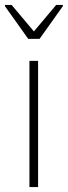

<svg xmlns="http://www.w3.org/2000/svg" viewBox="-32 -756 274 776"><path d="M87 0V-510H122V0ZM82 -599 -12 -731V-736H15L105 -629L195 -736H222V-731L128 -599Z"/></svg>

Font: Saira Semi Condensed Thin
Style: Regular
Weight: 100
Width: 4
Designer: Hector Gatti with collaboration of the Omnibus-Type team
Foundry: Omnibus-Type
Version: Version 1.001; ttfautohint (v1.8)